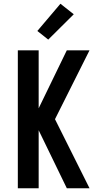

<svg xmlns="http://www.w3.org/2000/svg" viewBox="-20 -1003 540 1023"><path d="M75 0V-735H186V-426L336 -735H457L273 -368L457 0H336L186 -309V0ZM237 -792 179 -838 302 -983 373 -927Z"/></svg>

Font: Iosevka Custom
Style: Bold
Weight: 700
Monospace: yes
Designer: Belleve Invis
Foundry: Belleve Invis
Version: Version 30.3.3; ttfautohint (v1.8.3)